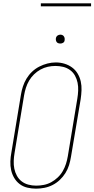

<svg xmlns="http://www.w3.org/2000/svg" viewBox="-20 -1119 564 1147"><path d="M195 8Q169 8 143.5 2Q118 -4 98 -19Q78 -34 65 -56Q52 -78 46.5 -103Q41 -128 42 -155Q43 -182 48 -208L105 -553Q109 -578 117 -602.5Q125 -627 138.5 -649.5Q152 -672 171.5 -690.5Q191 -709 214.5 -721Q238 -733 263 -739.5Q288 -746 313 -746Q340 -746 365 -738.5Q390 -731 410.5 -716Q431 -701 444 -679Q457 -657 462.5 -632Q468 -607 467 -580.5Q466 -554 462 -527L404 -182Q400 -157 392.5 -132.5Q385 -108 371 -85.5Q357 -63 337.5 -44.5Q318 -26 294.5 -14Q271 -2 245.5 3Q220 8 195 8ZM196 -10Q219 -10 242 -14.5Q265 -19 286 -30.5Q307 -42 325 -59Q343 -76 355 -97Q367 -118 374 -140Q381 -162 385 -185L442 -530Q446 -554 447 -578Q448 -602 443.5 -624.5Q439 -647 428 -667Q417 -687 398.5 -700.5Q380 -714 357.5 -719.5Q335 -725 311 -725Q288 -725 265.5 -720Q243 -715 222 -703.5Q201 -692 183.5 -675Q166 -658 154 -637.5Q142 -617 135 -595Q128 -573 124 -550L67 -205Q63 -182 62 -158Q61 -134 65.5 -111.5Q70 -89 81 -69Q92 -49 109.5 -35.5Q127 -22 149.5 -16Q172 -10 196 -10ZM340 -859Q334 -859 328 -861Q322 -863 318.5 -868Q315 -873 314 -879Q313 -885 314 -891Q315 -896 317.5 -900Q320 -904 323.5 -906.5Q327 -909 331.5 -910.5Q336 -912 340 -912Q347 -912 352.5 -909.5Q358 -907 361.5 -902Q365 -897 366 -891Q367 -885 366 -879Q366 -874 363.5 -870Q361 -866 357 -863.5Q353 -861 349 -860Q345 -859 340 -859ZM224 -1081V-1099H524V-1081Z"/></svg>

Font: Iosevka Slab Thin
Style: Italic
Weight: 100
Italic angle: -9°
Monospace: yes
Designer: Belleve Invis
Foundry: Belleve Invis
Version: Version 11.1.1; ttfautohint (v1.8.3)